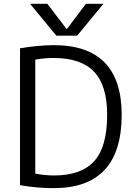

<svg xmlns="http://www.w3.org/2000/svg" viewBox="-20 -977 697 1007"><path d="M430.7 -957H522.5L384.8 -790H275.4L137.7 -957H228.5L329.1 -825.2H331.1ZM542 -375Q542 -528.3 473.6 -600.6Q405.3 -672.9 261.7 -672.9Q210 -672.9 165 -664.1V-66.4Q210 -57.6 261.7 -56.6Q406.2 -56.6 474.1 -131.8Q542 -207 542 -375ZM618.2 -375Q618.2 9.8 261.7 9.8Q172.9 9.8 85 -5.9V-723.6Q174.8 -739.3 261.7 -740.2Q618.2 -740.2 618.2 -375Z"/></svg>

Font: Mgen+ 1c regular
Style: Regular
Weight: 400
Designer: [Source Han Sans]
Ryoko NISHIZUKA  (kana & ideographs); Paul D. Hunt (Latin, Greek & Cyrillic); Wenlong ZHANG  (bopomofo
Version: Version 1.059.20150602